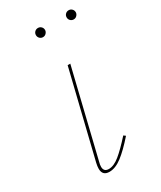

<svg xmlns="http://www.w3.org/2000/svg" viewBox="-154 -633 581 693"><g transform="rotate(-30 136.5 -286.5)"><path d="M107 -557Q107 -565 112.5 -570.5Q118 -576 126 -576Q134 -576 139.5 -570.5Q145 -565 145 -557Q145 -550 139.5 -544Q134 -538 126 -538Q118 -538 112.5 -543.5Q107 -549 107 -557ZM235 -557Q235 -565 240.5 -570.5Q246 -576 254 -576Q262 -576 267.5 -570.5Q273 -565 273 -557Q273 -550 267.5 -544Q262 -538 254 -538Q246 -538 240.5 -543.5Q235 -549 235 -557ZM62 -26Q62 -36 65 -49L152 -406H163L76 -47Q73 -37 73 -28Q73 -7 94 -7Q115 -7 139.5 -27Q164 -47 199 -86L207 -80Q171 -39 143.5 -18Q116 3 91 3Q62 3 62 -26Z"/></g></svg>

Font: Ysabeau Infant Hairline
Style: Italic
Weight: 100
Italic angle: -12°
Designer: Christian Thalmann (Catharsis Fonts)
Version: Version 0.003